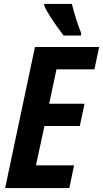

<svg xmlns="http://www.w3.org/2000/svg" viewBox="-20 -952 522 972"><path d="M6 0 157 -714H482L458 -601H266L229 -427H408L384 -314H205L162 -115H355L331 0ZM302 -772Q288 -790 268.5 -817.5Q249 -845 231 -873.5Q213 -902 204 -923V-932H344Q352 -899 363.5 -861.5Q375 -824 391 -784L390 -772Z"/></svg>

Font: Noto Sans Condensed
Style: Bold Italic
Weight: 700
Width: 3
Italic angle: -12°
Designer: Monotype Design Team
Foundry: Monotype Imaging Inc.
Version: Version 2.013; ttfautohint (v1.8.4.7-5d5b)